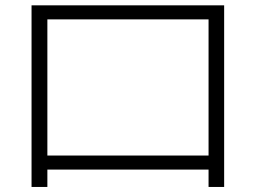

<svg xmlns="http://www.w3.org/2000/svg" viewBox="-20 -703 978 734"><path d="M100.6 -682.6H836.9V11.7H777.3V-54.7H161.1V11.7H100.6ZM777.3 -108.4V-628.9H161.1V-108.4Z"/></svg>

Font: Pretendard Light
Style: Regular
Weight: 300
Designer: Base glyphs from Inter by Rasmus Andersson; Hangeul glyphs from Noto Sans CJK(Source Han Sans) by Jang Soo-young and Kan
Foundry: Kil Hyung-jin
Version: Version 1.309